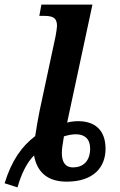

<svg xmlns="http://www.w3.org/2000/svg" viewBox="-30 -780 520 835"><path d="M-10 17 46 35C63 -24 86 -72 118 -104C131 -32 176 10 260 10C377 10 429 -53 429 -133C429 -216 381 -253 310 -253C293 -253 277 -251 262 -247L372 -760H150L141 -711H159C197 -711 218 -705 218 -667C218 -662 215 -641 212 -624L142 -297C136 -265 128 -224 123 -188C65 -144 21 -83 -10 17ZM288 -52C251 -52 239 -79 239 -115C239 -129 241 -147 248 -187C264 -192 283 -196 300 -196C337 -196 362 -177 362 -134C362 -77 329 -52 288 -52Z"/></svg>

Font: Noto Serif SemiBold
Style: Italic
Weight: 600
Italic angle: -12°
Designer: Monotype Design Team
Foundry: Monotype Imaging Inc.
Version: Version 2.014